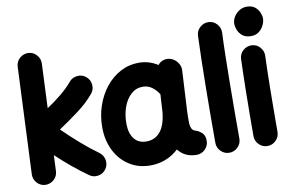

<svg xmlns="http://www.w3.org/2000/svg" viewBox="-86 -942 1774 1172"><g transform="rotate(-10 801.5 -356.0)"><path d="M482.4 42Q464.8 66.9 434.3 72.3Q403.8 77.6 378.9 59.6Q278.8 -11.7 188.5 -97.7L184.1 1.5Q182.6 32.2 159.7 52.7Q136.7 73.2 106.4 72.3Q75.7 70.8 55.2 47.9Q34.7 24.9 35.6 -5.4L64.9 -668Q66.4 -698.7 89.4 -719.2Q112.3 -739.7 142.6 -738.8Q173.3 -737.3 193.8 -714.4Q214.4 -691.4 213.4 -661.1L201.2 -386.2Q247.6 -416.5 290 -451.4Q332.5 -486.3 361.8 -521.5Q380.9 -544.9 412.1 -548.1Q443.4 -551.3 466.8 -531.7Q490.2 -512.2 493.4 -481.2Q496.6 -450.2 477.1 -426.8Q435.5 -376.5 373.5 -330.3Q311.5 -284.2 252.4 -245.1Q304.2 -194.3 358.6 -146.7Q413.1 -99.1 465.3 -62Q489.7 -43.9 494.9 -13.4Q500 17.1 482.4 42Z M1047.9 52.2Q1010.3 52.2 981.9 38.3Q953.6 24.4 934.1 -1Q859.9 66.9 758.8 66.9Q686 66.9 629.6 31Q573.2 -4.9 541.3 -67.6Q509.3 -130.4 508.8 -210.9Q508.3 -281.7 529.8 -345.2Q551.3 -408.7 590.3 -457.8Q629.4 -506.8 681.9 -534.9Q734.4 -563 795.9 -563Q859.9 -563 913.6 -528.3Q924.3 -543 941.9 -550.3Q959.5 -557.6 979.5 -555.2Q1009.8 -550.8 1030.8 -525.9Q1051.8 -501 1049.8 -471.7L1037.6 -243.2Q1037.1 -235.8 1036.6 -228.5Q1035.6 -207.5 1035.2 -181.9Q1034.7 -156.2 1035.6 -143.6Q1036.6 -125.5 1043.5 -111.8Q1050.3 -98.1 1072.3 -92.3Q1089.8 -85.9 1106.2 -70.3Q1122.6 -54.7 1122.6 -22Q1122.6 8.3 1100.6 30.3Q1078.6 52.2 1047.9 52.2ZM760.7 -81.5Q814.9 -81.5 847.9 -123Q880.9 -164.6 887.7 -248.5Q887.7 -254.9 888.2 -260.3Q888.2 -263.2 888.7 -266.1L893.6 -350.6Q874.5 -380.9 849.9 -397.7Q825.2 -414.6 794.4 -414.6Q752.9 -414.6 721.9 -386.5Q690.9 -358.4 674.3 -311.8Q657.7 -265.1 657.7 -209Q658.7 -147.9 685.3 -114.7Q711.9 -81.5 760.7 -81.5Z M1259.3 -733.4Q1290 -731.9 1310.5 -709Q1331.1 -686 1330.1 -655.8Q1327.1 -594.2 1325.4 -511.7Q1323.7 -429.2 1322.8 -338.4Q1321.8 -247.6 1321.5 -159.7Q1321.3 -71.8 1321.3 0Q1321.3 30.3 1299.3 52.2Q1277.3 74.2 1246.6 74.2Q1216.3 74.2 1194.3 52.2Q1172.4 30.3 1172.4 0Q1172.4 -72.3 1172.6 -160.2Q1172.9 -248 1174.1 -339.4Q1175.3 -430.7 1177 -514.6Q1178.7 -598.6 1181.6 -662.6Q1183.1 -693.4 1206.1 -713.9Q1229 -734.4 1259.3 -733.4Z M1412.1 -694.8Q1412.1 -717.8 1424.8 -738.5Q1437.5 -759.3 1458.5 -772.5Q1479.5 -785.6 1504.4 -785.6Q1536.1 -785.6 1554.9 -770.5Q1573.7 -755.4 1582.3 -734.9Q1590.8 -714.4 1590.8 -698.2Q1590.8 -680.2 1580.8 -658Q1570.8 -635.7 1551 -619.9Q1531.2 -604 1502 -604Q1467.3 -604 1447.8 -620.1Q1428.2 -636.2 1420.2 -657.5Q1412.1 -678.7 1412.1 -694.8ZM1493.7 -548.3Q1524.4 -546.9 1544.9 -523.9Q1565.4 -501 1564.5 -470.7Q1563 -437.5 1561.8 -389.4Q1560.5 -341.3 1559.8 -286.4Q1559.1 -231.4 1558.6 -177.2Q1558.1 -123 1557.9 -76.7Q1557.6 -30.3 1557.6 0Q1557.6 30.3 1535.6 52.2Q1513.7 74.2 1482.9 74.2Q1452.6 74.2 1430.7 52.2Q1408.7 30.3 1408.7 0Q1408.7 -31.2 1408.9 -77.6Q1409.2 -124 1409.7 -178.5Q1410.2 -232.9 1411.1 -288.3Q1412.1 -343.8 1413.3 -392.8Q1414.6 -441.9 1416 -477.5Q1417.5 -508.3 1440.4 -528.8Q1463.4 -549.3 1493.7 -548.3Z"/></g></svg>

Font: Mikhak-DS2-FD ExtraBold
Style: Regular
Weight: 800
Designer: Amin Abedi
Version: Version 3.2